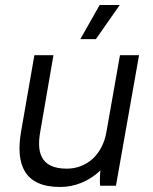

<svg xmlns="http://www.w3.org/2000/svg" viewBox="-20 -740 608 765"><path d="M219 5C279 5 335 -18 380 -61C378 -40 377 -12 379 0H442L534 -520H458L404 -214C388 -122 324 -68 246 -68C135 -68 128 -142 140 -213L193 -520H117L64 -216C41 -83 78 5 219 5ZM362 -584 457 -720H377L300 -584Z"/></svg>

Font: Fixel Text 20240404
Style: Italic
Weight: 400
Width: 4
Italic angle: -10°
Designer: AlfaBravo + MacPaw
Foundry: Kyrylo Tkachov, Marchela Mozhyna, Serhii Makarenko, Maria Weinstein, Zakhar Kryvoshyya
Version: Version 1.211;Glyphs 3.2 (3225)